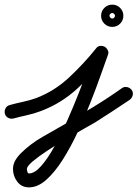

<svg xmlns="http://www.w3.org/2000/svg" viewBox="-46 -482 593 828"><path d="M-25 8Q-28 -4 -22 -15Q-16 -26 -4 -29Q25 -37 53.5 -43Q82 -49 110 -59Q189 -89 252.5 -148.5Q316 -208 368 -273Q375 -283 386 -284Q397 -285 406 -280Q414 -275 419 -265Q424 -255 419 -244Q407 -211 388 -157Q369 -103 343.5 -38.5Q318 26 288 90Q258 154 224 207.5Q190 261 153.5 293.5Q117 326 79 326Q47 326 28.5 301.5Q10 277 10 247Q10 226 21 208Q32 190 47 176Q87 137 138 108Q189 79 236 52Q298 15 359.5 -22.5Q421 -60 480 -102Q490 -109 502 -106.5Q514 -104 522 -94Q529 -84 526.5 -72Q524 -60 514 -52Q477 -27 439.5 -2.5Q402 22 364 46Q350 54 316.5 73Q283 92 241 116.5Q199 141 160 166.5Q121 192 95.5 213.5Q70 235 70 247Q70 251 72 258.5Q74 266 79 266Q103 266 131 234.5Q159 203 188 151Q217 99 244 38Q271 -23 294.5 -83Q318 -143 336 -191.5Q354 -240 363 -264Q367 -276 378.5 -277Q390 -278 401 -272Q411 -266 416.5 -255.5Q422 -245 414 -235Q357 -164 287.5 -100Q218 -36 130 -3Q101 8 71.5 14.5Q42 21 12 29Q0 32 -11 26Q-22 20 -25 8ZM426 -414Q426 -415 426.5 -411.5Q427 -408 430 -406Q432 -403 435.5 -402.5Q439 -402 438 -402Q437 -402 440.5 -402.5Q444 -403 446 -406Q449 -408 449.5 -411.5Q450 -415 450 -414Q450 -413 449.5 -416.5Q449 -420 446 -422Q444 -425 440.5 -425.5Q437 -426 438 -426Q439 -426 435.5 -425.5Q432 -425 430 -422Q427 -420 426.5 -416.5Q426 -413 426 -414ZM438 -462Q458 -462 472 -448Q486 -434 486 -414Q486 -394 472 -380Q458 -366 438 -366Q418 -366 404 -380Q390 -394 390 -414Q390 -434 404 -448Q418 -462 438 -462Z"/></svg>

Font: FRB American Cursive Guidelines Arrows
Style: Bold Italic
Weight: 700
Italic angle: -25°
Version: Version 2.0;Modular Font Editor K font №1